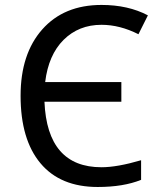

<svg xmlns="http://www.w3.org/2000/svg" viewBox="-20 -744 640 774"><path d="M162.1 -413.1H469.2V-334H159.2Q170.4 -69.8 389.2 -69.8Q452.6 -69.8 548.8 -98.1V-19Q477.5 9.8 374 9.8Q223.1 9.8 143.1 -85.9Q63 -181.6 63 -357.9Q63 -526.9 150.4 -625.5Q237.8 -724.1 389.2 -724.1Q496.6 -724.1 576.2 -682.1L538.1 -606Q462.9 -644 389.2 -644Q297.4 -644 236.3 -583.3Q175.3 -522.5 162.1 -413.1Z"/></svg>

Font: Noto Mono
Style: Regular
Weight: 400
Designer: Monotype Design Team
Foundry: Monotype Imaging Inc.
Version: Version 1.00